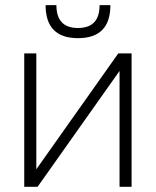

<svg xmlns="http://www.w3.org/2000/svg" viewBox="-20 -718 599 738"><path d="M439.5 0V-445.3L124.5 0H73.2V-512.7H119.6V-67.4L434.6 -512.7H485.8V0ZM155.3 -698.2H196.8Q196.8 -610.4 279.8 -610.4Q362.8 -610.4 362.8 -698.2H404.3Q404.3 -571.3 279.8 -571.3Q155.3 -571.3 155.3 -698.2Z"/></svg>

Font: Voltera Light
Style: Light
Weight: 300
Designer: Bernd Montag
Version: Version 1.301